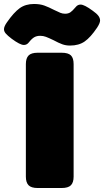

<svg xmlns="http://www.w3.org/2000/svg" viewBox="-90 -945 523 965"><path d="M179 -743Q154 -755 140.5 -760Q127 -765 112 -765Q95 -765 82.5 -758Q70 -751 55 -732Q45 -719 30 -719Q11 -719 -31 -750Q-52 -766 -61 -776.5Q-70 -787 -70 -798Q-70 -812 -55 -833Q-21 -882 8.5 -903.5Q38 -925 81 -925Q111 -925 133 -917Q155 -909 182 -895Q202 -885 213.5 -880.5Q225 -876 237 -876Q253 -876 263.5 -883Q274 -890 290 -909Q300 -922 315 -922Q334 -922 376 -891Q396 -877 404.5 -865.5Q413 -854 413 -842Q413 -829 398 -806Q365 -757 335.5 -736.5Q306 -716 262 -716Q241 -716 223 -722.5Q205 -729 179 -743ZM40 -57V-623Q40 -652 53.5 -666Q67 -680 100 -680H219Q253 -680 266.5 -666.5Q280 -653 280 -623V-57Q280 -28 266.5 -14Q253 0 219 0H100Q67 0 53.5 -14Q40 -28 40 -57Z"/></svg>

Font: Mitr
Style: Bold
Weight: 700
Designer: Thanarat Vachiruckul
Foundry: Cadson Demak
Version: Version 1.003